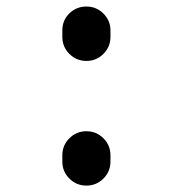

<svg xmlns="http://www.w3.org/2000/svg" viewBox="-20 -580 540 600"><path d="M174.8 -464.8V-485.4Q174.8 -516.6 196.8 -538.1Q218.8 -559.6 250 -559.6Q281.2 -559.6 303.2 -537.6Q325.2 -515.6 325.2 -485.4V-464.8Q325.2 -433.6 303.2 -411.6Q281.2 -389.6 250 -389.6Q218.8 -389.6 196.8 -411.6Q174.8 -433.6 174.8 -464.8ZM174.8 -75.2V-94.7Q174.8 -126 196.8 -147.9Q218.8 -169.9 250 -169.9Q281.2 -169.9 303.2 -147.9Q325.2 -126 325.2 -94.7V-75.2Q325.2 -43.9 303.2 -22Q281.2 0 250 0Q218.8 0 196.8 -22Q174.8 -43.9 174.8 -75.2Z"/></svg>

Font: Rounded-X Mgen+ 1m medium
Style: Regular
Weight: 500
Designer: [Source Han Sans]
Ryoko NISHIZUKA  (kana & ideographs); Paul D. Hunt (Latin, Greek & Cyrillic); Wenlong ZHANG  (bopomofo
Version: Version 1.059.20150602